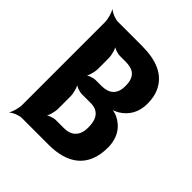

<svg xmlns="http://www.w3.org/2000/svg" viewBox="-214 -858 1004 1004"><g transform="rotate(45 288.5 -355.5)"><path d="M523 -209C523 -282 488 -331 435 -356C421 -362 399 -367 388 -367V-363C400 -363 421 -372 434 -380C477 -407 507 -452 507 -516C507 -549 502 -578 491 -602C456 -681 377 -711 272 -711H95C74 -711 41 -725 29 -737L28 -735C37 -722 48 -685 48 -661V-50C48 -26 37 11 28 24L29 26C41 14 74 0 95 0H294C431 0 523 -62 523 -209ZM376 -210C376 -147 341 -118 289 -118H229C210 -118 179 -107 169 -94L171 -92C184 -104 195 -144 195 -168V-260C195 -284 184 -324 171 -336L169 -334C179 -321 210 -310 229 -310H293C348 -310 376 -278 376 -210ZM360 -501C360 -438 325 -414 273 -413H228C209 -413 178 -402 169 -389L171 -387C184 -399 195 -439 195 -463V-542C195 -566 184 -606 171 -618L169 -616C178 -603 209 -592 228 -592H269C326 -592 360 -571 360 -501Z"/></g></svg>

Font: Asimov
Style: EdgeExtreme
Weight: 500
Designer: Google
Version: Version 2.000980: 2014